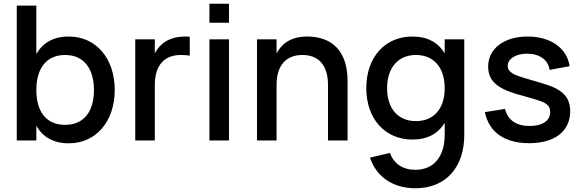

<svg xmlns="http://www.w3.org/2000/svg" viewBox="-20 -750 3104 1025"><path d="M69.5 0H174V-78.5C207.5 -20 263.5 15 347.5 15C493 15 592.5 -102.5 592.5 -269.5C592.5 -438.5 492.5 -555 347.5 -555C263 -555 207.5 -520 174 -461.5V-720H69.5ZM327.5 -456.5C430.5 -456.5 481.5 -380 481.5 -269.5C481.5 -156.5 429.5 -83.5 327.5 -83.5C222.5 -83.5 174 -159.5 174 -269.5C174 -383.5 226.5 -456.5 327.5 -456.5Z M993 -554C985.5 -554.5 977.5 -555 970 -555C881.5 -555 832.5 -515 806.5 -465.5V-540H702V0H806.5V-297C806.5 -403.5 859.5 -456.5 944.5 -456.5C963.5 -456.5 979.5 -455.5 993 -453Z M1202.5 -628.5V-730H1098V-628.5ZM1202.5 0V-540H1098V0Z M1731 0H1835.5V-317.5C1835.5 -480.5 1749.5 -555 1620 -555C1531.5 -555 1483 -515 1456.5 -465.5V-540H1352V0H1456.5V-297C1456.5 -403.5 1509.5 -456.5 1594.5 -456.5C1680 -456.5 1731 -403 1731 -297Z M2180.5 -555C2039 -555 1935.5 -448.5 1935.5 -279.5C1935.5 -112.5 2038.5 -5 2180.5 -5C2263.5 -5 2320 -37.5 2354 -94.5V-30C2354 81.5 2299.5 156.5 2197.5 156.5C2130.5 156.5 2083 124.5 2061.5 66.5L1955 91.5C1990.5 197.5 2081.5 255 2197.5 255C2366.5 255 2458.5 135.5 2458.5 -28.5V-540H2354V-465C2320 -522 2264 -555 2180.5 -555ZM2200.5 -103.5C2105 -103.5 2046.5 -170 2046.5 -279.5C2046.5 -386.5 2104 -456.5 2200.5 -456.5C2295 -456.5 2354 -390 2354 -279.5C2354 -173 2299 -103.5 2200.5 -103.5Z M2806 14.5C2941.5 14.5 3024 -50 3024 -156C3024 -230.5 2984.5 -272.5 2883 -303C2844.5 -314.5 2809.5 -325 2781.5 -333C2734 -347.5 2690.5 -361 2690.5 -398.5C2690.5 -436.5 2734.5 -463.5 2793.5 -463.5C2860.5 -463.5 2906.5 -430.5 2914 -377L3021 -396.5C3007 -493 2919.5 -555 2797 -555C2671 -555 2586 -490.5 2586 -394.5C2586 -304 2657 -268 2775 -237.5C2816 -226.5 2848 -216.5 2866.5 -210C2906.5 -194.5 2917 -178.5 2917 -151.5C2917 -104.5 2874.5 -77.5 2808 -77.5C2736.5 -77.5 2691.5 -108 2676 -168.5L2568.5 -151.5C2590.5 -43.5 2674.5 14.5 2806 14.5Z"/></svg>

Font: Vela Sans SemBd
Style: Regular
Weight: 600
Designer: Principal design: Mikhail Sharanda - project Manrope.
Design modification: Ravid Balaliev
Foundry: Mikhail Sharanda
Version: Version 1.001